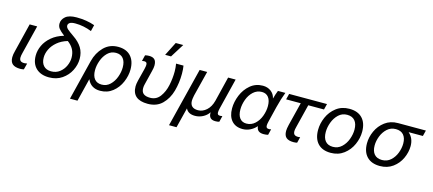

<svg xmlns="http://www.w3.org/2000/svg" viewBox="-62 -1358 4896 2170"><g transform="rotate(15 2386.0 -273.5)"><path d="M132 -120Q132 -93 146 -81Q160 -69 190 -69Q203 -69 223 -73L204 0Q184 5 162 5Q101 5 71.5 -20Q42 -45 42 -100Q42 -132 54 -175L136 -508H224L142 -179Q132 -141 132 -120Z M842 -688 824 -614Q781 -632 731.5 -642Q682 -652 634 -652Q586 -652 567.5 -638.5Q549 -625 549 -606Q549 -585 571 -565Q593 -545 647 -508Q715 -462 749 -406.5Q783 -351 783 -277Q783 -208 749.5 -141Q716 -74 652 -30Q588 14 500 14Q403 14 348 -39Q293 -92 293 -186Q293 -246 320.5 -305Q348 -364 404.5 -412Q461 -460 544 -484V-486Q498 -522 478.5 -546.5Q459 -571 459 -604Q459 -652 500 -687Q541 -722 630 -722Q747 -722 842 -688ZM386 -188Q386 -127 417.5 -92.5Q449 -58 506 -58Q564 -58 606 -90.5Q648 -123 669.5 -171Q691 -219 691 -265Q691 -321 668.5 -363Q646 -405 601 -438Q530 -417 481.5 -376Q433 -335 409.5 -285.5Q386 -236 386 -188Z M1369 -310Q1369 -237 1337 -162Q1305 -87 1243.5 -38Q1182 11 1097 11Q1043 11 1005.5 -13Q968 -37 949 -82H947L881 185H793L910 -286Q935 -386 1002 -454Q1069 -522 1170 -522Q1265 -522 1317 -466Q1369 -410 1369 -310ZM983 -200Q983 -134 1012 -97.5Q1041 -61 1097 -61Q1154 -61 1195 -100.5Q1236 -140 1257 -198Q1278 -256 1278 -310Q1278 -377 1248.5 -413.5Q1219 -450 1163 -450Q1106 -450 1065.5 -410.5Q1025 -371 1004 -312.5Q983 -254 983 -200Z M1619 -423Q1619 -398 1608 -356L1568 -194Q1561 -169 1561 -145Q1561 -100 1587 -79.5Q1613 -59 1665 -59Q1737 -59 1780 -117Q1823 -175 1840 -256.5Q1857 -338 1857 -418Q1857 -462 1849 -508H1936Q1943 -466 1943 -414Q1943 -308 1916 -211Q1889 -114 1824.5 -50Q1760 14 1655 14Q1473 14 1473 -143Q1473 -169 1483 -211L1520 -357Q1528 -391 1528 -407Q1528 -426 1520 -433.5Q1512 -441 1495 -441Q1483 -441 1469 -438L1486 -508Q1508 -514 1534 -514Q1576 -514 1597.5 -493Q1619 -472 1619 -423ZM1704 -572 1785 -732H1873L1773 -572Z M2483 -67Q2495 -67 2508 -70L2491 0Q2474 6 2445 6Q2405 6 2386 -14.5Q2367 -35 2369 -76H2367Q2342 -38 2298.5 -15.5Q2255 7 2207 7Q2126 7 2099 -51L2040 185H1952L2125 -508H2213L2139 -214Q2130 -169 2130 -151Q2130 -63 2224 -63Q2277 -63 2322.5 -103.5Q2368 -144 2387 -218L2458 -508H2546L2456 -145Q2449 -117 2449 -99Q2449 -81 2457 -74Q2465 -67 2483 -67Z M3008 -413H3010Q3022 -461 3041 -508H3128Q3098 -432 3072 -328L3027 -144Q3020 -116 3020 -98Q3020 -80 3028 -72.5Q3036 -65 3054 -65Q3067 -65 3079 -69L3062 0Q3038 6 3010 6Q2931 6 2926 -63H2924Q2892 -27 2851 -7.5Q2810 12 2765 12Q2682 12 2636.5 -40Q2591 -92 2591 -184Q2591 -260 2623 -338.5Q2655 -417 2717 -469Q2779 -521 2863 -521Q2918 -521 2957.5 -491.5Q2997 -462 3008 -413ZM2685 -197Q2685 -131 2712.5 -95Q2740 -59 2791 -59Q2848 -59 2890.5 -98Q2933 -137 2954.5 -196Q2976 -255 2976 -312Q2976 -378 2948.5 -414Q2921 -450 2870 -450Q2813 -450 2770.5 -411Q2728 -372 2706.5 -313Q2685 -254 2685 -197Z M3414 -440 3346 -166Q3338 -136 3338 -118Q3338 -89 3352 -77Q3366 -65 3395 -65Q3410 -65 3419 -68L3402 1Q3384 6 3359 6Q3303 6 3275 -17.5Q3247 -41 3247 -96Q3247 -121 3258 -168L3326 -440H3155L3172 -508H3615L3598 -440Z M4080 -308Q4080 -233 4047 -158.5Q4014 -84 3949.5 -35Q3885 14 3796 14Q3698 14 3645.5 -42Q3593 -98 3593 -200Q3593 -275 3625.5 -349.5Q3658 -424 3722 -473Q3786 -522 3875 -522Q3974 -522 4027 -466Q4080 -410 4080 -308ZM3683 -200Q3683 -132 3713.5 -95Q3744 -58 3803 -58Q3862 -58 3904.5 -97.5Q3947 -137 3968.5 -195Q3990 -253 3990 -308Q3990 -376 3959 -413Q3928 -450 3868 -450Q3809 -450 3767.5 -410.5Q3726 -371 3704.5 -313Q3683 -255 3683 -200Z M4590 -440V-438Q4651 -385 4651 -293Q4651 -222 4618.5 -150.5Q4586 -79 4522.5 -32.5Q4459 14 4372 14Q4273 14 4219.5 -41.5Q4166 -97 4166 -197Q4166 -269 4198.5 -341Q4231 -413 4294.5 -460.5Q4358 -508 4446 -508H4772L4755 -440ZM4256 -196Q4256 -130 4287 -94Q4318 -58 4378 -58Q4437 -58 4479 -96Q4521 -134 4542 -190Q4563 -246 4563 -299Q4563 -364 4532 -400Q4501 -436 4441 -436Q4382 -436 4340.5 -398Q4299 -360 4277.5 -304.5Q4256 -249 4256 -196Z"/></g></svg>

Font: CST
Style: Italic
Weight: 400
Italic angle: -14°
Version: Version 1.00